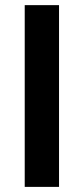

<svg xmlns="http://www.w3.org/2000/svg" viewBox="-20 -731 328 751"><path d="M210.9 -710.9V0H76.7V-710.9Z"/></svg>

Font: Vazirmatn RD FD SemiBold
Style: Regular
Weight: 600
Designer: Saber Rastikerdar
Foundry: Saber Rastikerdar
Version: Version 33.003